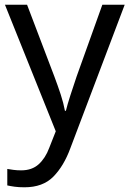

<svg xmlns="http://www.w3.org/2000/svg" viewBox="-20 -556 550 816"><path d="M1 -536H95L211 -231Q226 -191 238 -154.5Q250 -118 256 -85H260Q266 -110 279 -150.5Q292 -191 306 -232L415 -536H510L279 74Q251 150 206.5 195Q162 240 84 240Q60 240 42 237.5Q24 235 11 232V162Q22 164 37.5 166Q53 168 70 168Q116 168 144.5 142Q173 116 189 73L217 2Z"/></svg>

Font: Noto Sans Inscriptional Pahlavi
Style: Regular
Weight: 400
Designer: Monotype Design Team
Foundry: Monotype Imaging Inc.
Version: Version 2.003; ttfautohint (v1.8.4.7-5d5b)